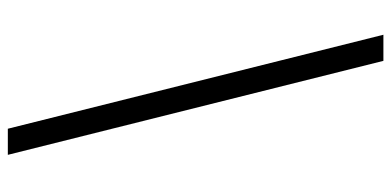

<svg xmlns="http://www.w3.org/2000/svg" viewBox="-268 -546 975 478"><g transform="rotate(-90 219.0 -307.5)"><path d="M306 160 72 -775H137L371 160Z"/></g></svg>

Font: Inclusive Sans Light
Style: Italic
Weight: 300
Italic angle: -7°
Designer: Olivia King
Foundry: Olivia King
Version: Version 2.004